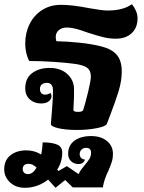

<svg xmlns="http://www.w3.org/2000/svg" viewBox="-78 -609 687 913"><path d="M187 -433Q187 -425 190 -413Q241 -412 299.5 -406Q358 -400 405 -388Q453 -376 477 -348.5Q501 -321 501 -269Q501 -225 486.5 -177Q472 -129 445 -59L430 -20Q425 -8 382 0.5Q339 9 288 9Q234 9 198.5 0.5Q163 -8 164 -20L167 -57Q168 -69 171 -108.5Q174 -148 174 -178Q174 -215 145 -215Q130 -215 121 -207.5Q112 -200 112 -186Q112 -173 118.5 -166Q125 -159 136 -159Q150 -159 162 -167Q167 -159 167 -152Q167 -138 154 -127.5Q141 -117 117 -117Q85 -117 63.5 -136.5Q42 -156 42 -189Q42 -237 75 -261.5Q108 -286 158 -286Q210 -286 241.5 -257.5Q273 -229 274 -187Q275 -149 271 -86Q271 -77 294 -77Q315 -77 318 -87Q329 -122 341.5 -174Q354 -226 354 -245Q354 -273 338 -285.5Q322 -298 286 -304Q239 -311 175 -315Q111 -319 61 -319Q52 -335 47 -357Q42 -379 42 -402Q42 -453 63 -495Q84 -537 122.5 -561.5Q161 -586 212 -586Q267 -586 347 -570Q408 -559 434 -559Q508 -559 549 -589Q561 -575 568.5 -557.5Q576 -540 576 -522Q576 -477 548 -451Q520 -425 473 -425Q442 -425 412 -432.5Q382 -440 339 -454Q306 -466 283 -472Q260 -478 239 -478Q216 -478 201.5 -465.5Q187 -453 187 -433ZM459 122Q459 144 453.5 161Q448 178 437 204Q417 244 411 282H268L232 247L186 284L151 245Q101 284 40 284Q-3 284 -30.5 258Q-58 232 -58 196Q-58 153 -28.5 129.5Q1 106 47 106Q87 106 118 126Q123 103 125 68Q169 68 193.5 78.5Q218 89 218 117Q218 160 194 198L200 204L240 181L296 219Q301 207 309 196Q317 185 326 175Q341 157 348 145Q355 133 355 117Q355 94 331 94Q318 94 309.5 102.5Q301 111 301 124Q301 146 326 150Q319 171 295 171Q274 171 260 157.5Q246 144 246 123Q246 82 276 60Q306 38 355 38Q402 38 430.5 61.5Q459 85 459 122ZM96 188Q77 170 59 170Q30 170 30 195Q30 206 37 212.5Q44 219 55 219Q78 219 96 188Z"/></svg>

Font: Krub
Style: Bold Italic
Weight: 700
Italic angle: -8°
Designer: Ekaluck Peanpanawate
Foundry: Cadson Demak Co.,Ltd.
Version: Version 1.000; ttfautohint (v1.6)